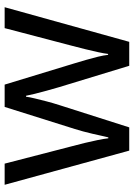

<svg xmlns="http://www.w3.org/2000/svg" viewBox="105 -682 576 826"><g transform="rotate(-90 393.0 -269.0)"><path d="M431 -303Q423 -331 415.5 -357.5Q408 -384 402.5 -407Q397 -430 394 -445H390Q388 -430 382.5 -407Q377 -384 370 -357Q363 -330 354 -302L258 -1H158L11 -537H102L176 -251Q184 -222 191 -192.5Q198 -163 203.5 -136.5Q209 -110 211 -91H215Q218 -103 222 -121Q226 -139 230.5 -159Q235 -179 240.5 -199Q246 -219 251 -235L346 -537H442L534 -235Q541 -212 548.5 -186Q556 -160 562 -135.5Q568 -111 570 -92H574Q576 -109 581.5 -134.5Q587 -160 594.5 -190.5Q602 -221 610 -251L685 -537H775L626 -1H523Z"/></g></svg>

Font: Noto Sans Lao UI
Style: Regular
Weight: 400
Designer: Monotype Design Team
Foundry: Monotype Imaging Inc.
Version: Version 2.000